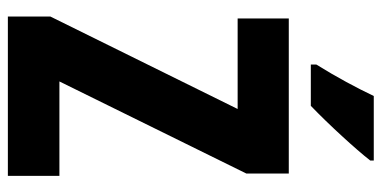

<svg xmlns="http://www.w3.org/2000/svg" viewBox="-261 -709 970 488"><g transform="rotate(90 224.0 -465.0)"><path d="M388 -921V-930H224C203 -886 177 -837 144 -784V-770H249C296 -815 360 -885 388 -921ZM427 0V-131H187L421 -606V-714H27V-584H257L22 -108V0Z"/></g></svg>

Font: Noto Sans Arabic UI XCn XBd
Style: Regular
Weight: 800
Width: 2
Designer: Monotype Design Team, Nadine Chahine and Nizar Qandah
Foundry: Monotype Imaging Inc.
Version: Version 2.010